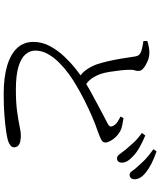

<svg xmlns="http://www.w3.org/2000/svg" viewBox="66 -896 868 1040"><g transform="rotate(90 500.0 -376.0)"><path d="M836 -576Q825 -576 815 -590Q805 -604 790 -623Q774 -642 753 -665Q732 -688 700 -711L714 -729Q752 -713 780.5 -696.5Q809 -680 827 -662Q846 -644 853.5 -630Q861 -616 861 -602Q861 -589 854 -582Q847 -575 836 -576ZM487 38Q400 38 337 19.5Q274 1 240.5 -34.5Q207 -70 207 -123Q207 -170 229.5 -212Q252 -254 285.5 -289.5Q319 -325 352.5 -351.5Q386 -378 408 -392Q435 -410 470 -429.5Q505 -449 540 -467.5Q575 -486 604 -501.5Q633 -517 649 -525Q661 -531 664 -537.5Q667 -544 662 -554Q656 -568 641.5 -577.5Q627 -587 611 -595L620 -611Q640 -608 659 -604Q678 -600 691 -593Q709 -583 723 -568Q737 -553 744.5 -538Q752 -523 752 -513Q752 -498 735 -489.5Q718 -481 687 -470Q656 -460 612 -441Q568 -422 523.5 -399.5Q479 -377 444 -356Q414 -339 381 -315Q348 -291 319 -262Q290 -233 272 -200.5Q254 -168 254 -133Q254 -104 274.5 -80Q295 -56 341.5 -42Q388 -28 466 -28Q537 -28 586 -35Q635 -42 666 -48.5Q697 -55 711 -55Q729 -55 744.5 -52Q760 -49 769 -40.5Q778 -32 778 -17Q778 -7 767.5 1.5Q757 10 741 15Q723 20 689.5 25Q656 30 605.5 34Q555 38 487 38ZM401 -370Q374 -386 356.5 -411.5Q339 -437 329 -465Q320 -491 312 -525.5Q304 -560 297.5 -598.5Q291 -637 286 -673Q284 -686 278.5 -693.5Q273 -701 258 -707Q246 -711 230 -714Q214 -717 202 -719V-740Q222 -746 236.5 -748.5Q251 -751 265 -751Q289 -751 311.5 -741.5Q334 -732 349 -719.5Q364 -707 364 -695Q365 -682 361 -671.5Q357 -661 358 -643Q358 -624 361 -596.5Q364 -569 368.5 -540.5Q373 -512 379 -492Q389 -462 405 -439Q421 -416 448 -401ZM926 -644Q915 -644 905 -659.5Q895 -675 878 -692Q861 -712 841.5 -730.5Q822 -749 788 -773L800 -790Q838 -777 867 -762Q896 -747 914 -732Q934 -716 942.5 -701Q951 -686 951 -671Q951 -658 944 -651Q937 -644 926 -644Z"/></g></svg>

Font: Noto Serif KR
Style: Regular
Weight: 400
Designer: Ryoko NISHIZUKA  (kana & ideographs); Frank Grießhammer (Latin, Greek & Cyrillic); Wenlong ZHANG  (bopomofo); Sandoll Co
Foundry: Adobe
Version: Version 2.003-H1;hotconv 1.1.1;makeotfexe 2.6.0